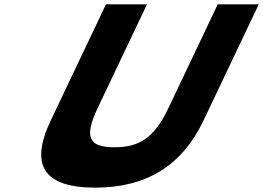

<svg xmlns="http://www.w3.org/2000/svg" viewBox="-20 -845 1206 880"><path d="M1165.9 -825H977.9L751.1 -348C685.5 -210 615.6 -170 504.3 -170C393 -170 361.2 -210 426.8 -348L653.6 -825H465.6L212.7 -293C115.7 -89 178.2 15 416.4 15C654.5 15 816 -89 912.9 -293Z"/></svg>

Font: Hussar
Style: BdSuprExtOblFive
Weight: 700
Foundry: Cannot Into Space Fonts
Version: Version 2.00